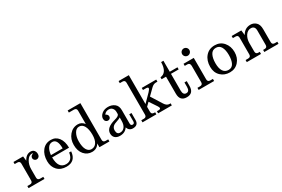

<svg xmlns="http://www.w3.org/2000/svg" viewBox="96 -1934 4559 3105"><g transform="rotate(-30 2375.5 -381.5)"><path d="M354 0H56.2V-39.1H105.5Q154.3 -39.1 154.3 -87.9V-400.4Q154.3 -449.2 105.5 -449.2H56.2V-488.3H236.3L246.1 -401.9Q293.5 -496.1 379.4 -496.1Q418.5 -496.1 440.9 -470.7Q463.4 -445.3 463.4 -406.2Q463.4 -371.6 445.8 -353.8Q428.2 -335.9 405.3 -335.9Q381.3 -335.9 364.7 -352.1Q348.1 -368.2 348.1 -388.7Q348.1 -434.1 400.4 -450.2Q392.1 -457 382.8 -457Q324.2 -457 285.2 -392.3Q246.1 -327.6 246.1 -244.1V-87.9Q246.1 -39.1 294.9 -39.1H354Z M764.2 7.8Q657.7 7.8 595.9 -57.1Q534.2 -122.1 534.2 -225.6Q534.2 -345.2 594.2 -420.7Q654.3 -496.1 755.9 -496.1Q844.7 -496.1 897.2 -427.2Q949.7 -358.4 950.7 -239.3H634.8Q634.8 -134.3 671.4 -82.8Q708 -31.2 777.8 -31.2Q894.5 -31.2 912.6 -170.9H950.7Q935.1 7.8 764.2 7.8ZM855.5 -281.2Q855.5 -455.1 759.3 -455.1Q707.5 -455.1 676 -407.2Q644.5 -359.4 636.7 -281.2Z M1242.2 7.8Q1154.3 7.8 1096.2 -58.8Q1038.1 -125.5 1038.1 -238.8Q1038.1 -346.7 1101.6 -421.4Q1165 -496.1 1260.3 -496.1Q1330.1 -496.1 1376.5 -435.1V-683.6Q1376.5 -732.4 1327.6 -732.4H1231.9V-771.5H1469.2V-87.9Q1469.2 -39.1 1518.1 -39.1H1566.4V0H1379.9V-70.8Q1333.5 7.8 1242.2 7.8ZM1383.3 -232.9Q1383.3 -334.5 1351.1 -394.3Q1318.8 -454.1 1260.3 -454.1Q1203.6 -454.1 1170.4 -392.3Q1137.2 -330.6 1137.2 -250Q1137.2 -143.1 1169.4 -89.6Q1201.7 -36.1 1255.4 -36.1Q1315.4 -36.1 1349.4 -87.4Q1383.3 -138.7 1383.3 -232.9Z M2003.4 7.8Q1932.6 7.8 1906.7 -64.9Q1859.9 7.8 1762.2 7.8Q1707 7.8 1673.3 -21.2Q1639.6 -50.3 1639.6 -105Q1639.6 -211.9 1812.5 -258.8Q1904.3 -281.2 1904.3 -320.8V-355Q1904.3 -397 1880.4 -425.5Q1856.4 -454.1 1814.5 -454.1Q1754.4 -454.1 1725.6 -408.2Q1767.6 -388.7 1767.6 -353.5Q1767.6 -330.1 1753.2 -316.4Q1738.8 -302.7 1715.8 -302.7Q1692.9 -302.7 1675.8 -320.8Q1658.7 -338.9 1658.7 -368.7Q1658.7 -417.5 1705.3 -456.8Q1752 -496.1 1823.7 -496.1Q1892.6 -496.1 1943.1 -457.5Q1993.7 -418.9 1993.7 -336.9V-90.3Q1993.7 -46.9 2028.8 -46.9Q2063.5 -46.9 2063.5 -90.3V-219.7H2105.5V-89.8Q2105.5 7.8 2003.4 7.8ZM1790.5 -36.1Q1841.3 -36.1 1872.8 -76.2Q1904.3 -116.2 1904.3 -191.4V-253.9Q1889.2 -238.8 1808.8 -211.9Q1728.5 -185.1 1728.5 -110.8Q1728.5 -36.1 1790.5 -36.1Z M2731.9 0H2476.1V-39.1H2508.3Q2543.9 -39.1 2543.9 -61Q2543.9 -75.7 2527.8 -100.1L2434.6 -239.7L2374 -180.2V-87.9Q2374 -39.1 2422.9 -39.1H2442.9V0H2184.1V-39.1H2232.4Q2281.2 -39.1 2281.2 -87.9V-683.6Q2281.2 -732.4 2232.4 -732.4H2183.1V-771.5H2374V-231.9L2511.2 -371.1Q2548.3 -409.2 2548.3 -428.7Q2548.3 -449.2 2507.8 -449.2H2452.1V-488.3H2722.2V-449.2H2693.8Q2648.9 -449.2 2608.9 -410.6L2497.1 -300.8L2624 -98.1Q2661.1 -39.1 2710.9 -39.1H2731.9Z M3009.8 7.8Q2882.8 7.8 2882.8 -131.8V-449.2H2800.3V-485.8Q2927.7 -497.1 2932.1 -693.4H2975.1V-488.3H3119.1V-449.2H2975.1V-137.7Q2975.1 -53.2 3034.7 -53.2Q3094.2 -53.2 3094.2 -137.7V-219.7H3137.2V-130.4Q3137.2 7.8 3009.8 7.8Z M3521.5 0H3232.4V-39.1H3281.7Q3330.6 -39.1 3330.6 -87.9V-390.1Q3330.6 -449.2 3281.7 -449.2H3232.4V-488.3H3423.3V-87.9Q3423.3 -39.1 3472.2 -39.1H3521.5ZM3358.4 -566.9Q3344.7 -566.9 3332.3 -572Q3319.8 -577.1 3310.3 -586.7Q3300.8 -596.2 3295.7 -608.6Q3290.5 -621.1 3290.5 -634.8Q3290.5 -647.9 3295.7 -660.4Q3300.8 -672.9 3310.3 -682.4Q3319.8 -691.9 3332.3 -697Q3344.7 -702.1 3358.4 -702.1Q3371.6 -702.1 3384 -697Q3396.5 -691.9 3406 -682.4Q3415.5 -672.9 3420.7 -660.4Q3425.8 -647.9 3425.8 -634.8Q3425.8 -621.1 3420.7 -608.6Q3415.5 -596.2 3406 -586.7Q3396.5 -577.1 3384 -572Q3371.6 -566.9 3358.4 -566.9Z M3815.4 7.8Q3713.9 7.8 3647 -56.9Q3580.1 -121.6 3580.1 -228.5Q3580.1 -346.2 3644 -421.1Q3708 -496.1 3815.4 -496.1Q3917.5 -496.1 3980 -422.9Q4042.5 -349.6 4042.5 -241.7Q4042.5 -134.3 3979.2 -63.2Q3916 7.8 3815.4 7.8ZM3816.4 -37.6Q3880.4 -37.6 3909.4 -94.2Q3938.5 -150.9 3938.5 -244.6Q3938.5 -341.3 3907.2 -396.2Q3876 -451.2 3812 -451.2Q3745.1 -451.2 3714.1 -391.4Q3683.1 -331.5 3683.1 -236.3Q3683.1 -139.6 3717 -88.6Q3751 -37.6 3816.4 -37.6Z M4460.4 -442.4Q4400.4 -442.4 4359.9 -382.8Q4321.8 -324.2 4321.8 -245.6V-87.9Q4321.8 -39.1 4370.6 -39.1H4397V0H4131.8V-39.1H4180.2Q4229 -39.1 4229 -87.9V-400.4Q4229 -449.2 4180.2 -449.2H4130.9V-488.3H4311L4321.8 -395.5Q4375.5 -495.6 4483.9 -495.6Q4541 -495.6 4584.5 -455.8Q4627.9 -416 4627.9 -328.6V-87.9Q4627.9 -39.1 4676.8 -39.1H4724.1V0H4459V-39.1H4486.3Q4535.2 -39.1 4535.2 -87.9V-356.4Q4535.2 -442.4 4460.4 -442.4Z"/></g></svg>

Font: Munson
Style: Regular
Weight: 400
Designer: Paul James MIller
Foundry: High-Logic / Made with FontCreator
Version: Version 2.10;May 5, 2019;FontCreator 11.5.0.2430 64-bit